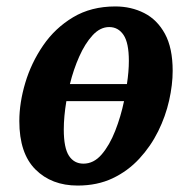

<svg xmlns="http://www.w3.org/2000/svg" viewBox="-20 -566 581 596"><path d="M221 10Q140 10 90 -40Q40 -90 40 -190Q40 -247 58.5 -309Q77 -371 114 -425Q151 -479 207 -512.5Q263 -546 338 -546Q387 -546 427.5 -525.5Q468 -505 492 -461Q516 -417 516 -346Q516 -303 505 -254Q494 -205 471 -158.5Q448 -112 412.5 -73.5Q377 -35 329.5 -12.5Q282 10 221 10ZM319 -482Q291 -482 267.5 -456.5Q244 -431 226 -390.5Q208 -350 197 -305H374Q380 -344 380 -377Q380 -433 363.5 -457.5Q347 -482 319 -482ZM239 -58Q271 -58 295.5 -86.5Q320 -115 337.5 -159.5Q355 -204 365 -252H186Q178 -204 178 -164Q178 -107 194 -82.5Q210 -58 239 -58Z"/></svg>

Font: Noto Serif Condensed
Style: Bold Italic
Weight: 700
Width: 3
Italic angle: -12°
Designer: Monotype Design Team
Foundry: Monotype Imaging Inc.
Version: Version 2.014